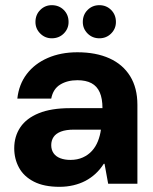

<svg xmlns="http://www.w3.org/2000/svg" viewBox="-20 -710 591 742"><path d="M210 12Q150 12 111 -8Q72 -28 53.5 -62Q35 -96 35 -137Q35 -183 58.5 -218Q82 -253 130 -272.5Q178 -292 251 -292H376Q376 -329 365.5 -353Q355 -377 333.5 -388.5Q312 -400 279 -400Q240 -400 212.5 -383Q185 -366 178 -329H47Q53 -384 83.5 -424Q114 -464 164.5 -486Q215 -508 279 -508Q351 -508 403 -484.5Q455 -461 483 -415.5Q511 -370 511 -305V0H398L384 -77H381Q367 -55 349 -38.5Q331 -22 310 -11Q289 0 263.5 6Q238 12 210 12ZM252 -92Q279 -92 300 -101.5Q321 -111 335.5 -127Q350 -143 358.5 -164.5Q367 -186 370 -209H266Q235 -209 215.5 -201.5Q196 -194 187 -180.5Q178 -167 178 -149Q178 -131 187 -118Q196 -105 213 -98.5Q230 -92 252 -92ZM180 -562Q154 -562 135.5 -580.5Q117 -599 117 -625Q117 -653 135.5 -671.5Q154 -690 180 -690Q208 -690 226.5 -671.5Q245 -653 245 -625Q245 -599 226.5 -580.5Q208 -562 180 -562ZM364 -562Q337 -562 318.5 -580.5Q300 -599 300 -625Q300 -653 318.5 -671.5Q337 -690 364 -690Q391 -690 409.5 -671.5Q428 -653 428 -625Q428 -599 409.5 -580.5Q391 -562 364 -562Z"/></svg>

Font: DM Sans 9pt 36pt
Style: Bold
Weight: 700
Version: Version 4.004;gftools[0.9.30]